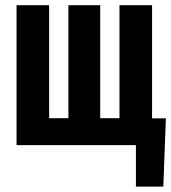

<svg xmlns="http://www.w3.org/2000/svg" viewBox="-20 -548 646 725"><path d="M165.5 -528.3H42.5V0H493.2V156.7H596.7L606.4 -101.1H554.2V-528.3H431.2V-101.6H358.4V-528.3H238.3V-101.6H165.5Z"/></svg>

Font: Roboto Mono SemiBold
Style: Regular
Weight: 600
Monospace: yes
Designer: Google
Version: Version 3.000